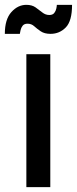

<svg xmlns="http://www.w3.org/2000/svg" viewBox="-37 -774 318 794"><path d="M171 0H72V-550H171ZM261 -754Q261 -687 235 -660.5Q209 -634 172 -634Q147 -634 131.5 -644.5Q116 -655 104.5 -665.5Q93 -676 77 -676Q63 -676 56.5 -667.5Q50 -659 48 -649Q46 -639 45 -634H-17Q-17 -694 10 -724Q37 -754 72 -754Q95 -754 110 -743.5Q125 -733 138 -722.5Q151 -712 167 -712Q181 -712 187.5 -720.5Q194 -729 196 -739Q198 -749 198 -754Z"/></svg>

Font: Bruno Ace SC
Style: Regular
Weight: 400
Version: Version 1.100; ttfautohint (v1.8.4.7-5d5b);gftools[0.9.27]